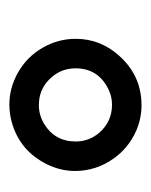

<svg xmlns="http://www.w3.org/2000/svg" viewBox="24 -918 322 410"><g transform="rotate(-90 185.0 -713.0)"><path d="M167 -854Q202.6 -854 235.4 -835.4Q268.6 -816.4 287.6 -783.7Q307.1 -750.5 307.1 -712.4Q307.1 -659.7 271 -619.6Q228.5 -571.8 165 -571.8Q136.7 -571.8 109.9 -583.5Q74.2 -599.6 51.8 -630.9Q24.9 -668.5 24.9 -713.9Q24.9 -744.1 38.6 -772.5Q67.4 -832 129.9 -849.1Q147.9 -854 167 -854ZM165.5 -791Q144.5 -791 125.5 -779.8Q87.9 -756.8 87.9 -712.4Q87.9 -683.1 107.4 -661.1Q130.9 -634.8 166.5 -634.8Q185.1 -634.8 201.7 -643.6Q244.1 -665.5 244.1 -712.9Q244.1 -746.1 219.2 -770Q197.3 -791 165.5 -791Z"/></g></svg>

Font: BIZ UDPGothic
Style: Bold
Weight: 700
Designer: TypeBank Co., Ltd.
Foundry: Morisawa Inc.
Version: Version 1.051